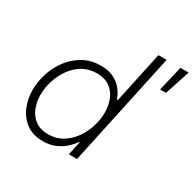

<svg xmlns="http://www.w3.org/2000/svg" viewBox="-167 -933 1125 1117"><g transform="rotate(30 395.5 -375.0)"><path d="M255 10Q188 10 143.5 -22.5Q99 -55 77 -107Q55 -159 55 -219Q55 -276 73.5 -333Q92 -390 127.5 -436.5Q163 -483 214 -511.5Q265 -540 331 -540Q382 -540 415.5 -523Q449 -506 469 -483Q489 -460 498 -440Q507 -420 509 -415H514L588 -760H643L480 0H425L445 -92H441Q441 -92 429.5 -76.5Q418 -61 395 -41Q372 -21 337 -5.5Q302 10 255 10ZM696 -592 736 -760H791L736 -592ZM261 -40Q314 -40 355 -64.5Q396 -89 425 -129Q454 -169 469.5 -217.5Q485 -266 485 -313Q485 -361 469 -401Q453 -441 419 -465.5Q385 -490 332 -490Q279 -490 238 -466Q197 -442 168 -401.5Q139 -361 124 -313Q109 -265 109 -218Q109 -171 125 -130.5Q141 -90 175 -65Q209 -40 261 -40Z"/></g></svg>

Font: Be Vietnam Pro ExtraLight
Style: Italic
Weight: 200
Italic angle: -12°
Designer: Lam Bao, Tony Le, Vietanh Nguyen
Foundry: Yellow Type Foundry
Version: Version 1.002; ttfautohint (v1.8.3)